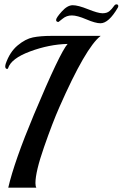

<svg xmlns="http://www.w3.org/2000/svg" viewBox="-20 -863 564 883"><path d="M217 -698H443Q374 -645 253 -370Q222 -300 182.5 -186.5Q143 -73 143 -21Q143 -7 147 0H18Q46 -121 136 -336Q256 -622 291 -661Q206 -659 118.5 -626.5Q31 -594 17 -549Q16 -546 13 -546Q4 -546 4 -559Q4 -561 6 -569Q25 -624 61 -654Q97 -684 131.5 -691Q166 -698 217 -698ZM522 -828Q480 -756 442 -756Q419 -756 377 -774Q335 -792 310.5 -792Q286 -792 268 -777Q250 -762 249 -762Q238 -762 238 -771.5Q238 -781 264 -810Q290 -839 314.5 -839Q339 -839 385 -820.5Q431 -802 451.5 -802Q472 -802 483.5 -812Q495 -822 502 -832.5Q509 -843 515 -843Q524 -843 524 -835Q524 -832 522 -828Z"/></svg>

Font: Playball
Style: Regular
Weight: 400
Designer: Robert E. Leuschke
Foundry: Robert E. Leuschke
Version: Version 1.001